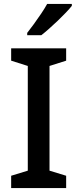

<svg xmlns="http://www.w3.org/2000/svg" viewBox="-20 -961 396 981"><path d="M318 0H37V-63L122 -89V-624L37 -651V-714H318V-651L233 -624V-89L318 -63ZM347 -931Q336 -917 317 -897Q298 -877 275.5 -855.5Q253 -834 231 -814.5Q209 -795 191 -781H119V-793Q134 -812 153 -838Q172 -864 190.5 -891.5Q209 -919 221 -941H347Z"/></svg>

Font: Noto Sans NKo Unjoined Medium
Style: Regular
Weight: 500
Designer: Monotype Design Team
Foundry: Monotype Imaging Inc.
Version: Version 2.004